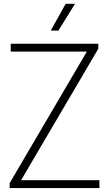

<svg xmlns="http://www.w3.org/2000/svg" viewBox="-20 -964 558 984"><path d="M29.5 0V-25.5L425 -699.5H35V-740H484V-714.5L88 -40.5H489.5V0ZM240 -807 316.5 -944.5H364.5L279 -807Z"/></svg>

Font: Encode Sans SmCnd XLt
Style: Regular
Weight: 200
Width: 4
Designer: Multiple Designers
Foundry: Impallari Type
Version: Version 3.002; ttfautohint (v1.8.3) -l 8 -r 50 -G 200 -x 14 